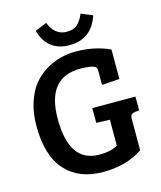

<svg xmlns="http://www.w3.org/2000/svg" viewBox="-128 -966 897 1071"><g transform="rotate(-15 320.5 -431.0)"><path d="M564 -233V-52Q471 12 334 12Q195 12 117.5 -74.5Q40 -161 40 -331Q40 -406 59.5 -466Q79 -526 110.5 -565Q142 -604 184.5 -629.5Q227 -655 270.5 -666Q314 -677 359 -677Q467 -677 555 -636V-466L453 -459V-537Q453 -552 449 -559Q445 -566 432 -570Q407 -578 358 -578Q165 -578 165 -339Q165 -87 339 -87Q408 -87 445 -111V-260H444L367 -263V-348H616V-268L593 -266Q577 -264 570.5 -257.5Q564 -251 564 -233ZM440 -874 506 -847Q464 -720 337 -720Q209 -720 174 -846L241 -874Q272 -796 341 -796Q378 -796 400.5 -814.5Q423 -833 440 -874Z"/></g></svg>

Font: Bree Serif
Style: Regular
Weight: 400
Designer: Veronika Burian, Jos Scaglione
Foundry: TypeTogether
Version: Version 1.001